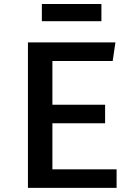

<svg xmlns="http://www.w3.org/2000/svg" viewBox="-20 -914 655 934"><path d="M234.9 -617.4V-404.6H491.3V-314.4H234.9V-90.3H547.2V0H115.9V-707.7H541.5L528.2 -617.4ZM473.3 -810.8H183.6V-894.4H473.3Z"/></svg>

Font: Fira Code Medium
Style: Regular
Weight: 500
Designer: Carrois Corporate, Edenspiekermann AG, Nikita Prokopov
Foundry: Carrois Corporate, Edenspiekermann AG, Nikita Prokopov
Version: Version 6.002